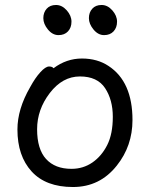

<svg xmlns="http://www.w3.org/2000/svg" viewBox="-20 -727 602 771"><path d="M267 -49Q314 -49 351 -74.5Q388 -100 410.5 -144.5Q433 -189 433 -258Q433 -326 402 -373Q371 -420 301 -420Q231 -420 180 -353.5Q129 -287 129 -208Q129 -128 165 -88.5Q201 -49 267 -49ZM273 24Q164 24 107 -38.5Q50 -101 50 -207Q50 -289 101 -377Q121 -414 142 -437Q163 -460 177 -460Q190 -460 195 -453Q247 -492 309 -492Q371 -492 416 -462Q512 -399 512 -245Q512 -141 449 -62Q381 24 273 24ZM253 -601Q239 -586 215 -586Q191 -586 172.5 -608.5Q154 -631 154 -654Q154 -677 167.5 -692Q181 -707 205 -707Q229 -707 248 -685.5Q267 -664 267 -640Q267 -616 253 -601ZM436 -601Q422 -586 398 -586Q374 -586 355.5 -608.5Q337 -631 337 -654Q337 -677 350.5 -692Q364 -707 388 -707Q412 -707 431 -685.5Q450 -664 450 -640Q450 -616 436 -601Z"/></svg>

Font: ToneOZ-Pinyin-WenKai-Medium
Style: Medium
Weight: 700
Designer: Fontworks Inc.
Foundry: ToneOZ
Version: Version 0.240331